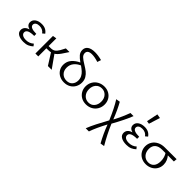

<svg xmlns="http://www.w3.org/2000/svg" viewBox="114 -1791 3159 3159"><g transform="rotate(45 1694.0 -211.0)"><path d="M389 -61Q356 -30 316 -12.5Q276 5 218 5Q142 5 95 -22.5Q48 -50 48 -104Q48 -143 73 -171Q98 -199 146 -212Q66 -235 66 -302Q66 -354 110.5 -386.5Q155 -419 228 -419Q279 -419 315.5 -400.5Q352 -382 378 -345L339 -312Q298 -370 221 -370Q178 -370 153 -352.5Q128 -335 128 -306Q128 -239 276 -239V-191Q116 -191 116 -116Q116 -84 145 -65Q174 -46 226 -46Q305 -46 361 -97Z M718 -219 873 0H785L661 -196Q633 -189 594 -189H561V0H494V-409L561 -420V-241H606Q656 -241 686 -261Q716 -281 745 -331L789 -414H874L800 -303Q758 -243 718 -219Z M1191 -442Q1249 -407 1286 -378Q1323 -349 1349 -306Q1375 -263 1375 -204Q1375 -147 1348.5 -99Q1322 -51 1273.5 -23Q1225 5 1160 5Q1100 5 1051.5 -20.5Q1003 -46 975.5 -91Q948 -136 948 -193Q948 -274 998.5 -330Q1049 -386 1122 -419Q1062 -460 1030 -498Q998 -536 998 -588Q998 -646 1043 -678Q1088 -710 1174 -710Q1248 -710 1334 -687L1312 -622Q1228 -650 1163 -650Q1113 -650 1088 -632Q1063 -614 1063 -580Q1063 -540 1094.5 -510.5Q1126 -481 1191 -442ZM1308 -187Q1308 -233 1288.5 -269.5Q1269 -306 1239 -333Q1209 -360 1163 -392Q1097 -363 1059 -314Q1021 -265 1021 -200Q1021 -130 1063 -87.5Q1105 -45 1172 -45Q1236 -45 1272 -85.5Q1308 -126 1308 -187Z M1459 -202Q1459 -264 1488 -313.5Q1517 -363 1568.5 -391.5Q1620 -420 1684 -420Q1744 -420 1792 -393Q1840 -366 1867 -319Q1894 -272 1894 -213Q1894 -151 1865 -101Q1836 -51 1785.5 -23Q1735 5 1671 5Q1610 5 1562 -22Q1514 -49 1486.5 -96Q1459 -143 1459 -202ZM1821 -206Q1821 -279 1779.5 -324Q1738 -369 1675 -369Q1610 -369 1571 -324Q1532 -279 1532 -210Q1532 -137 1574 -91.5Q1616 -46 1680 -46Q1745 -46 1783 -92Q1821 -138 1821 -206Z M2299 289Q2219 146 2159 -14Q2066 158 2023 284H1949Q1981 203 2024.5 117.5Q2068 32 2131 -82Q2044 -288 1966 -409L2037 -421Q2099 -313 2168 -139Q2248 -288 2291 -414H2364Q2308 -270 2195 -69Q2270 108 2370 277Z M2783 -61Q2750 -30 2710 -12.5Q2670 5 2612 5Q2536 5 2489 -22.5Q2442 -50 2442 -104Q2442 -143 2467 -171Q2492 -199 2540 -212Q2460 -235 2460 -302Q2460 -354 2504.5 -386.5Q2549 -419 2622 -419Q2673 -419 2709.5 -400.5Q2746 -382 2772 -345L2733 -312Q2692 -370 2615 -370Q2572 -370 2547 -352.5Q2522 -335 2522 -306Q2522 -239 2670 -239V-191Q2510 -191 2510 -116Q2510 -84 2539 -65Q2568 -46 2620 -46Q2699 -46 2755 -97ZM2580 -512 2621 -711 2693 -699 2632 -504Z M3361 -355Q3314 -356 3220 -356Q3246 -326 3263 -286Q3280 -246 3280 -199Q3280 -139 3251 -92.5Q3222 -46 3172.5 -20.5Q3123 5 3063 5Q3002 5 2953.5 -21.5Q2905 -48 2877.5 -95Q2850 -142 2850 -199Q2850 -260 2881 -309Q2912 -358 2967 -385.5Q3022 -413 3093 -413L3366 -414ZM3165 -356H3089Q3008 -356 2965.5 -318.5Q2923 -281 2923 -211Q2923 -137 2965 -91Q3007 -45 3073 -45Q3134 -45 3170.5 -86.5Q3207 -128 3207 -207Q3207 -252 3195.5 -290.5Q3184 -329 3165 -356Z"/></g></svg>

Font: Ysabeau
Style: Regular
Weight: 400
Designer: Christian Thalmann (Catharsis Fonts)
Version: Version 0.003